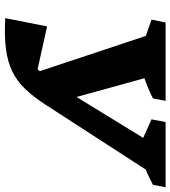

<svg xmlns="http://www.w3.org/2000/svg" viewBox="24 -720 700 789"><g transform="rotate(90 374.5 -325.0)"><path d="M54 4 88 -168 264 -129Q268 -134 272 -138L127 -574L60 -597L72 -655H394L384 -603Q345 -583 301 -568L378 -289L546 -563L470 -597L481 -655H749L739 -603Q704 -585 676 -573L408 -159Q376 -110 344 -77Q312 -44 273 -25Q234 -6 181 1Q128 8 54 4Z"/></g></svg>

Font: Piazzolla SC
Style: Bold Italic
Weight: 700
Italic angle: -11.3°
Designer: Juan Pablo del Peral
Foundry: Huerta Tipografica
Version: Version 1.330